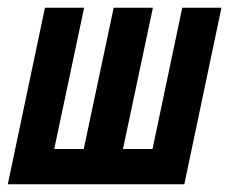

<svg xmlns="http://www.w3.org/2000/svg" viewBox="-68 -475 634 495"><path d="M225.1 -455.1H326.2L249 -90.8H325.2L401.9 -455.1H502.9L407.2 0H-47.9L47.9 -455.1H148.9L71.8 -90.8H147.9Z"/></svg>

Font: Anonymous Pro
Style: Bold Italic
Weight: 700
Italic angle: -12°
Monospace: yes
Designer: Mark Simonson
Version: Version 1.003